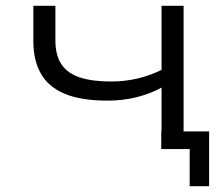

<svg xmlns="http://www.w3.org/2000/svg" viewBox="-20 -514 769 662"><path d="M634 128V0H536V-61H701V128ZM537 0V-212Q499 -191 451.5 -179Q404 -167 351 -167Q260 -167 203.5 -190.5Q147 -214 121 -260Q95 -306 95 -371V-494H171V-375Q171 -323 192 -292Q213 -261 255.5 -247Q298 -233 363 -233Q410 -233 453 -243Q496 -253 537 -273V-494H613V0Z"/></svg>

Font: Nunito Sans 7pt Expanded Light
Style: Regular
Weight: 300
Width: 7
Designer: Vernon Adams
Foundry: Vernon Adams
Version: Version 3.101;gftools[0.9.27]